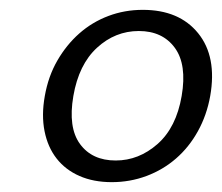

<svg xmlns="http://www.w3.org/2000/svg" viewBox="-20 -717 451 390"><path d="M71 -522Q78 -562 96.5 -594Q115 -626 141 -649Q167 -672 200 -684.5Q233 -697 270 -697Q344 -697 382.5 -649.5Q421 -602 407 -522Q400 -483 382 -450.5Q364 -418 337.5 -395Q311 -372 277.5 -359.5Q244 -347 207 -347Q170 -347 141.5 -359.5Q113 -372 95 -395Q77 -418 70.5 -450.5Q64 -483 71 -522ZM349 -522Q360 -586 335 -620Q310 -654 262 -654Q214 -654 177 -620Q140 -586 129 -522Q118 -458 142.5 -424.5Q167 -391 215 -391Q262 -391 300 -424.5Q338 -458 349 -522Z"/></svg>

Font: SVN-Poppins Light
Style: Italic
Weight: 300
Italic angle: -10°
Designer: Ninad Kale (Devanagari), Jonny Pinhorn (Latin)
Foundry: Indian Type Foundry
Version: Version 3.002 2017; ttfautohint (v1.8.3)